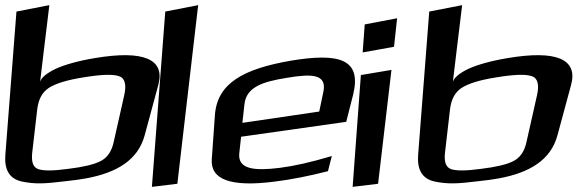

<svg xmlns="http://www.w3.org/2000/svg" viewBox="-50 -693 2255 747"><path d="M566 -363C593 -463 509 -499 319 -467C253 -456 201 -441 166 -425C131 -408 111 -391 106 -375C109 -397 118 -476 121 -500L142 -673L14 -648L-29 -93C-34 -35 -15 2 34 13C85 24 125 22 205 12C236 9 262 5 285 1C404 -21 487 -70 513 -167ZM392 -139C384 -103 367 -79 341 -66C316 -53 273 -43 215 -36C157 -28 119 -28 99 -35C79 -42 72 -62 75 -96L95 -269C100 -307 114 -334 140 -351C166 -368 211 -382 275 -392C341 -403 388 -405 412 -397C436 -390 443 -364 433 -321Z M640 22 721 -673 593 -648 541 34Z M1082 -457C898 -425 794 -370 786 -243L774 -74C768 6 848 35 1015 14C1081 6 1152 -8 1226 -27L1241 -86C1161 -62 1094 -47 1039 -40C942 -28 874 -33 881 -97L888 -161L1297 -219L1324 -325C1358 -464 1269 -488 1082 -457ZM1065 -390C1164 -407 1223 -405 1208 -335L1192 -259L893 -215L901 -287C908 -354 971 -375 1065 -390Z M1483 -511 1495 -622 1369 -598 1361 -489ZM1421 22 1473 -421 1354 -401 1322 34Z M2172 -363C2199 -463 2115 -499 1925 -467C1859 -456 1807 -441 1772 -425C1737 -408 1717 -391 1712 -375C1715 -397 1724 -476 1727 -500L1748 -673L1620 -648L1577 -93C1572 -35 1591 2 1640 13C1691 24 1731 22 1811 12C1842 9 1868 5 1891 1C2010 -21 2093 -70 2119 -167ZM1998 -139C1990 -103 1973 -79 1947 -66C1922 -53 1879 -43 1821 -36C1763 -28 1725 -28 1705 -35C1685 -42 1678 -62 1681 -96L1701 -269C1706 -307 1720 -334 1746 -351C1772 -368 1817 -382 1881 -392C1947 -403 1994 -405 2018 -397C2042 -390 2049 -364 2039 -321Z"/></svg>

Font: Gamestation Warped
Style: Italic
Weight: 400
Designer: Jonas Hecksher
Foundry: Jonas Hecksher, Playtypeª, e-types AS
Version: Version 1.003